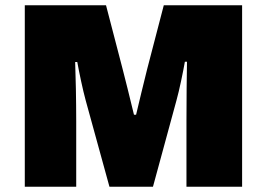

<svg xmlns="http://www.w3.org/2000/svg" viewBox="-20 -708 1012 728"><path d="M74 0H269V-248C269 -327 267 -422 265 -473H273C280 -434 294 -367 305 -327L395 0H560L649 -327C660 -366 674 -434 681 -474H689C688 -423 687 -327 687 -248V0H898V-688H601L538 -446C525 -393 506 -317 496 -273H488C474 -332 452 -419 445 -446L382 -688H74Z"/></svg>

Font: Archivo Black
Style: Regular
Weight: 900
Designer: Hector Gatti
Foundry: Omnibus-Type
Version: Version 2.001